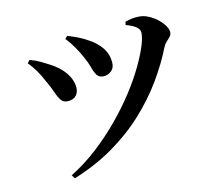

<svg xmlns="http://www.w3.org/2000/svg" viewBox="-105 -853 1210 1037"><g transform="rotate(-15 500.0 -334.5)"><path d="M179 23Q262 -19 335.5 -76Q409 -133 472 -197Q535 -261 585 -325.5Q635 -390 670 -449.5Q705 -509 723.5 -554.5Q742 -600 742 -626Q742 -644 723.5 -658.5Q705 -673 670 -686L674 -703Q691 -708 711.5 -710.5Q732 -713 752 -711Q775 -710 800 -697.5Q825 -685 846 -666Q867 -647 880 -626Q893 -605 893 -588Q893 -574 883.5 -563.5Q874 -553 862 -542.5Q850 -532 842 -516Q801 -433 741 -349.5Q681 -266 600 -190Q519 -114 417 -54.5Q315 5 191 43ZM265 -369Q239 -369 226.5 -387.5Q214 -406 204 -436Q194 -466 177 -502Q161 -540 143 -570.5Q125 -601 106 -623L120 -638Q149 -628 175.5 -612.5Q202 -597 220 -585Q271 -553 298.5 -512.5Q326 -472 326 -429Q326 -404 311 -386.5Q296 -369 265 -369ZM487 -449Q461 -449 449.5 -466.5Q438 -484 430.5 -513.5Q423 -543 406 -580Q398 -599 386 -621Q374 -643 361 -663.5Q348 -684 336 -697L350 -711Q380 -699 405 -687Q430 -675 456 -657Q498 -630 523 -593.5Q548 -557 548 -511Q548 -480 529 -464.5Q510 -449 487 -449Z"/></g></svg>

Font: Noto Serif SC ExtraLight
Style: Bold
Weight: 700
Version: Version 2.002-H1;hotconv 1.1.0;makeotfexe 2.6.0